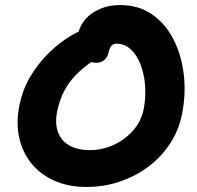

<svg xmlns="http://www.w3.org/2000/svg" viewBox="-20 -731 782 761"><path d="M323.2 10Q251.4 10 195.6 -14.7Q139.8 -39.4 104.1 -83.8Q68.4 -128.2 55.8 -186.9Q43.2 -245.6 56.8 -312.8Q68.4 -372.2 96.6 -421.2Q124.8 -470.2 160.8 -508.1Q196.8 -546 234.3 -571.9Q271.8 -597.8 303.2 -611Q334.6 -624.2 352.6 -624.2Q374.6 -624.2 386.7 -617.8Q398.8 -611.4 407.6 -593.2Q422.2 -564.6 409 -541.5Q395.8 -518.4 368 -502.2Q320 -472.4 287.4 -440.8Q254.8 -409.2 235.5 -372.5Q216.2 -335.8 206.6 -290Q197 -242 209.9 -207.3Q222.8 -172.6 255.4 -154.3Q288 -136 336.2 -136Q384.8 -136 429.9 -156.4Q475 -176.8 507.7 -213.8Q540.4 -250.8 549.8 -300Q558.6 -346.6 555.1 -392.1Q551.6 -437.6 537.2 -475.1Q522.8 -512.6 498.3 -535.3Q473.8 -558 441 -558Q429.4 -558 421.8 -549.4Q414.2 -540.8 410.8 -525.6Q406.8 -504.4 393.8 -493.3Q380.8 -482.2 362 -482.2Q338.6 -482.2 319.5 -495.6Q300.4 -509 291.7 -535.5Q283 -562 290.8 -600.8Q297 -630.2 318.5 -654.9Q340 -679.6 375.3 -695.3Q410.6 -711 456.2 -711Q529.6 -711 583 -673.8Q636.4 -636.6 668.1 -574Q699.8 -511.4 708.5 -435.1Q717.2 -358.8 701.8 -280.4Q688.8 -214.4 653.2 -160.6Q617.6 -106.8 565.9 -68.8Q514.2 -30.8 452.4 -10.4Q390.6 10 323.2 10Z"/></svg>

Font: Shantell Sans Light
Style: Italic
Weight: 300
Italic angle: -11°
Designer: Stephen Nixon, Anya Danilova, Shantell Martin
Foundry: Arrow Type
Version: Version 1.008;[ac192a2d6]